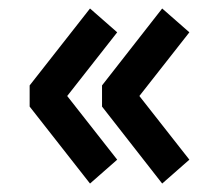

<svg xmlns="http://www.w3.org/2000/svg" viewBox="-20 -561 492 452"><path d="M255.9 -185.1 191.9 -128.9 49.8 -310.1V-359.9L191.9 -541L255.9 -484.9L138.2 -335ZM425.8 -185.1 361.8 -128.9 220.2 -310.1V-359.9L361.8 -541L425.8 -484.9L308.1 -335Z"/></svg>

Font: Unica One
Style: Bold
Weight: 400
Designer: Eduardo Rodriguez Tunni
Foundry: Eduardo Rodriguez Tunni
Version: Version 1.001